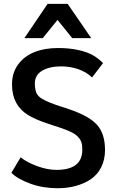

<svg xmlns="http://www.w3.org/2000/svg" viewBox="-20 -976 647 1007"><path d="M204.1 -775.9 281.7 -871.6 358.9 -775.9H458.5L335 -955.6H229.5L107.9 -775.9ZM281.7 11.2C349.6 11.2 408.2 -4.4 455.1 -35.2C502 -66.4 530.8 -120.6 530.8 -189C530.8 -245.6 517.1 -289.6 489.7 -320.3C462.4 -351.6 412.6 -379.4 340.8 -403.8C338.4 -404.8 316.4 -412.1 274.9 -425.3C176.3 -460.9 164.6 -476.6 162.6 -537.1C162.6 -567.4 175.3 -589.8 200.7 -605C226.6 -620.1 259.8 -627.9 300.3 -627.9C362.3 -627.9 423.3 -608.4 462.9 -569.8L520.5 -645C503.4 -662.1 485.8 -675.8 467.8 -686C449.7 -696.8 425.3 -705.6 394 -712.9C362.8 -720.2 326.2 -724.1 284.7 -724.1C192.9 -724.1 119.1 -697.3 75.7 -638.7C53.7 -609.4 43 -574.2 43 -532.7C43 -458.5 72.8 -407.2 125 -374C150.9 -357.9 186 -342.3 229.5 -328.1L259.8 -317.9C274.9 -313.5 286.1 -309.6 293 -307.1C345.2 -289.6 375 -275.4 391.1 -255.9C408.2 -236.8 411.6 -220.2 411.6 -190.4C411.6 -120.1 366.2 -85 275.9 -85C244.1 -85 210.4 -91.8 173.8 -105C137.7 -118.7 109.4 -133.8 88.4 -150.9L39.6 -69.8C61.5 -47.9 94.7 -28.8 139.2 -12.7C183.6 3.4 231.4 11.2 281.7 11.2Z"/></svg>

Font: Ride SemiBold
Style: Regular
Weight: 600
Version: Version 3.000